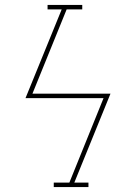

<svg xmlns="http://www.w3.org/2000/svg" viewBox="-20 -755 540 775"><path d="M197 0V-18H260L398 -359H83L229 -717H172V-735Q207 -735 242 -735Q277 -735 312 -735V-717H249L111 -377H426L280 -18H337V0Z"/></svg>

Font: Iosevka Slab Thin
Style: Italic
Weight: 100
Italic angle: -9°
Monospace: yes
Designer: Belleve Invis
Foundry: Belleve Invis
Version: Version 11.1.1; ttfautohint (v1.8.3)